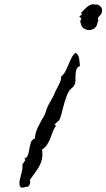

<svg xmlns="http://www.w3.org/2000/svg" viewBox="-20 -892 491 886"><path d="M70.3 -38.1Q68.4 -48.8 70.8 -60.5Q73.2 -72.3 76.7 -84Q80.1 -95.7 82.5 -108.4Q85 -121.1 83 -132.8L97.7 -154.3L91.8 -159.2Q105.5 -165 109.4 -178.2Q113.3 -191.4 115.7 -206.1Q118.2 -220.7 122.1 -233.9Q126 -247.1 140.6 -252.9Q142.6 -277.3 152.3 -298.8Q162.1 -320.3 173.8 -340.8Q177.7 -347.7 181.6 -354Q185.5 -360.4 187.5 -366.2Q191.4 -376 194.3 -385.3Q197.3 -394.5 202.1 -404.3Q207 -415 213.4 -425.3Q219.7 -435.5 225.6 -447.3Q228.5 -452.1 230.5 -457.5Q232.4 -462.9 234.4 -467.8Q243.2 -486.3 252 -502Q260.7 -517.6 262.7 -539.1Q276.4 -550.8 283.7 -566.4Q291 -582 297.4 -597.2Q303.7 -612.3 310.5 -626Q317.4 -639.6 329.1 -648.4Q336.9 -643.6 340.3 -636.7Q343.8 -629.9 345.2 -621.6Q346.7 -613.3 347.2 -604.5Q347.7 -595.7 349.6 -588.9Q335.9 -582 332.5 -570.8Q329.1 -559.6 328.6 -546.4Q328.1 -533.2 328.1 -520Q328.1 -506.8 321.3 -496.1Q318.4 -491.2 315.4 -489.3Q312.5 -487.3 308.6 -483.4Q296.9 -472.7 289.6 -454.1Q282.2 -435.5 276.4 -415Q270.5 -394.5 265.6 -373.5Q260.7 -352.5 253.9 -337.9L231.4 -317.4L238.3 -311.5Q228.5 -297.9 223.1 -282.7Q217.8 -267.6 211.9 -252.9Q206.1 -238.3 197.3 -224.6Q188.5 -210.9 173.8 -201.2Q177.7 -179.7 174.3 -161.6Q170.9 -143.6 162.1 -127Q153.3 -110.4 141.6 -94.7Q129.9 -79.1 118.2 -62.5Q123 -42 109.4 -30.3Q104.5 -31.2 98.1 -29.3Q91.8 -27.3 86.4 -26.4Q81.1 -25.4 76.7 -27.3Q72.3 -29.3 70.3 -38.1ZM358.4 -827.1 353.5 -832Q359.4 -837.9 366.7 -845.7Q374 -853.5 382.3 -860.4Q390.6 -867.2 399.9 -870.6Q409.2 -874 418.9 -871.1Q430.7 -873 441.4 -864.3Q452.1 -855.5 451.2 -841.8Q450.2 -830.1 443.4 -823.2Q436.5 -816.4 430.7 -806.6L433.6 -802.7Q433.6 -794.9 432.1 -792Q430.7 -789.1 428.7 -783.2Q425.8 -767.6 414.1 -760.3Q402.3 -752.9 389.2 -753.4Q376 -753.9 365.2 -762.2Q354.5 -770.5 352.5 -785.2Q349.6 -790 351.1 -795.9Q352.5 -801.8 355.5 -806.6Q353.5 -809.6 350.6 -811Q347.7 -812.5 345.7 -814.5Z"/></svg>

Font: Homemade Apple
Style: Regular
Weight: 400
Version: Version 1.001